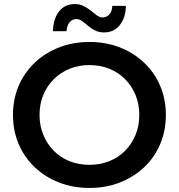

<svg xmlns="http://www.w3.org/2000/svg" viewBox="-20 -917 882 947"><path d="M422 10Q340 10 271 -17Q202 -44 151 -92.5Q100 -141 72 -206.5Q44 -272 44 -350Q44 -428 72 -493.5Q100 -559 151 -607.5Q202 -656 271 -683Q340 -710 421 -710Q503 -710 571.5 -683Q640 -656 691 -607.5Q742 -559 770 -493.5Q798 -428 798 -350Q798 -272 770 -206Q742 -140 691 -92Q640 -44 571.5 -17Q503 10 422 10ZM421 -104Q474 -104 519 -122Q564 -140 597 -173.5Q630 -207 648.5 -251.5Q667 -296 667 -350Q667 -404 648.5 -448.5Q630 -493 597 -526.5Q564 -560 519 -578Q474 -596 421 -596Q368 -596 323.5 -578Q279 -560 245.5 -526.5Q212 -493 193.5 -448.5Q175 -404 175 -350Q175 -297 193.5 -252Q212 -207 245 -173.5Q278 -140 323 -122Q368 -104 421 -104ZM493 -757Q469 -757 449.5 -766.5Q430 -776 414.5 -789.5Q399 -803 385 -813Q371 -823 357 -823Q336 -823 323 -807Q310 -791 308 -763H241Q243 -825 271.5 -861Q300 -897 349 -897Q373 -897 393 -887Q413 -877 428.5 -864Q444 -851 458 -841Q472 -831 485 -831Q506 -831 519.5 -846Q533 -861 534 -888H601Q600 -830 571 -793.5Q542 -757 493 -757Z"/></svg>

Font: MOST Montserrat SemiBold
Style: Regular
Weight: 600
Designer: Julieta Ulanovsky
Foundry: Julieta Ulanovsky
Version: Version 8.000;March 11, 2024;FontCreator 15.0.0.2926 64-bit